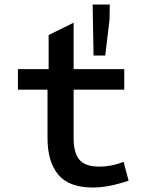

<svg xmlns="http://www.w3.org/2000/svg" viewBox="-20 -815 640 848"><path d="M393.1 -569.8 389.2 -794.9H464.8L463.9 -730L444.8 -569.8ZM391.1 13.2Q284.2 13.2 237.1 -43.9Q189.9 -101.1 189.9 -204.1V-418.9H59.1V-509.8H194.8V-660.2L305.2 -714.8V-509.8H528.8V-418.9H305.2V-204.1Q305.2 -139.2 331.1 -109.1Q356.9 -79.1 418 -79.1Q473.1 -79.1 525.9 -100.1L547.9 -17.1Q460 13.2 391.1 13.2Z"/></svg>

Font: Office Code Pro Medium
Style: Regular
Weight: 500
Designer: Nathan Rutzky & Paul D. Hunt
Foundry: Adobe Systems Incorporated
Version: Version 1.004;PS 001.004;hotconv 1.0.70;makeotf.lib2.5.58329